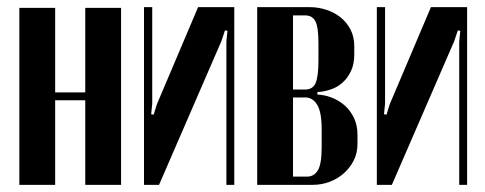

<svg xmlns="http://www.w3.org/2000/svg" viewBox="-20 -516 1354 536"><path d="M134 -494V-258H218V-494H318V0H218V-236H134V0H34V-494Z M634 -496V0H612V-400L615 -430L608 -431L598 -401L424 0H382V-496H405V-227L402 -197L409 -196L418 -225L533 -496Z M969 -364Q969 -337 960 -318Q951 -299 937.5 -286.5Q924 -274 908 -268Q892 -262 877 -260L866 -259V-252L877 -251Q894 -249 912 -241Q930 -233 944.5 -219.5Q959 -206 968.5 -186Q978 -166 978 -139V-115Q978 -88 967 -67Q956 -46 938.5 -31Q921 -16 899 -8Q877 0 854 0H698V-496H846Q868 -496 890 -489Q912 -482 929.5 -468.5Q947 -455 958 -434.5Q969 -414 969 -387ZM832 -266Q853 -266 861 -284Q869 -302 869 -347V-395Q869 -440 860.5 -456.5Q852 -473 832 -473H798V-266ZM878 -155Q878 -203 865.5 -223.5Q853 -244 832 -244H798V-23H838Q856 -23 867 -40Q878 -57 878 -105Z M1284 -496V0H1262V-400L1265 -430L1258 -431L1248 -401L1074 0H1032V-496H1055V-227L1052 -197L1059 -196L1068 -225L1183 -496Z"/></svg>

Font: Moniqa Extra Bold Narrow Heading
Style: Regular
Weight: 800
Width: 4
Designer: Rajesh Rajput
Foundry: Rajesh Rajput
Version: Version 1.000;December 15, 2022;FontCreator 14.0.0.2794 32-b